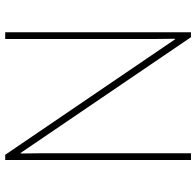

<svg xmlns="http://www.w3.org/2000/svg" viewBox="-28 -726 754 738"><g transform="rotate(-90 349.0 -357.0)"><path d="M594 0V-714H568V-211C568 -165 568 -111 569 -61H567L123 -714H103V0H129V-502C129 -555 129 -597 128 -655H130L575 0Z"/></g></svg>

Font: Noto Sans Gujarati UI Thin
Style: Regular
Weight: 100
Designer: Jelle Bosma - Monotype Design Team, Universal Thirst
Foundry: Monotype Imaging Inc.
Version: Version 2.106